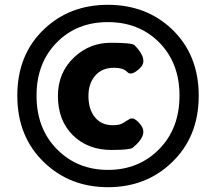

<svg xmlns="http://www.w3.org/2000/svg" viewBox="-20 -770 899 799"><path d="M165 -93Q52 -200 52 -372Q52 -544 165 -650Q271 -750 429 -750Q587 -750 694 -650Q807 -543 807 -371.5Q807 -200 694 -93Q587 9 429.5 9Q272 9 165 -93ZM641 -595Q557 -678 429 -678Q301 -678 218 -595Q132 -509 132 -372Q132 -235 217 -149Q302 -63 429.5 -63Q557 -63 642 -149Q727 -235 727 -372Q727 -509 641 -595ZM444 -146Q345 -146 283 -207.5Q221 -269 221 -371Q221 -468 289 -532Q353 -592 441.5 -592Q530 -592 540 -582Q599 -521 563 -487Q527 -452 510 -470Q493 -488 455 -488Q404 -488 376 -455Q348 -422 348 -371Q348 -315 375 -282Q402 -249 448 -249Q474 -249 485 -254.5Q496 -260 518 -274Q539 -287 568 -247Q596 -207 532 -155Q520 -146 444 -146Z"/></svg>

Font: Resource Han Rounded JP Heavy
Style: Regular
Weight: 900
Designer: Cyano Hao (round all glyphs); Ryoko NISHIZUKA 西塚涼子 (kana, bopomofo & ideographs); Paul D. Hunt (Latin, Greek & Cyrillic)
Foundry: Cyano Hao
Version: 0.990